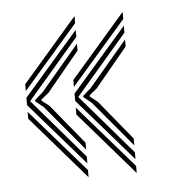

<svg xmlns="http://www.w3.org/2000/svg" viewBox="-38 -541 419 457"><g transform="rotate(-5 171.5 -312.5)"><path d="M156 -152.8 25 -303.5V-321L156 -471.8V-455.2L33.2 -312.2L156 -169.2ZM156 -119.8 25 -271V-287.5L156 -136.8ZM156 -185.8 64.2 -295.5 45.2 -310.8V-313.8L64.2 -330.5L156 -438.8V-422.2L78.5 -328.5L60.5 -313.8V-310.8L78.5 -296.8L156 -202.2ZM25 -337V-353.5L156 -504.8V-487.8ZM271 -152.8 140 -303.5V-321L271 -471.8V-455.2L148.2 -312.2L271 -169.2ZM271 -119.8 140 -271V-287.5L271 -136.8ZM271 -185.8 179.2 -295.5 160.2 -310.8V-313.8L179.2 -330.5L271 -438.8V-422.2L193.5 -328.5L175.5 -313.8V-310.8L193.5 -296.8L271 -202.2ZM140 -337V-353.5L271 -504.8V-487.8Z"/></g></svg>

Font: Big Shoulders Inline Display Thin Medium
Style: Regular
Weight: 500
Version: Version 2.002